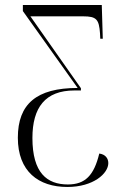

<svg xmlns="http://www.w3.org/2000/svg" viewBox="-20 -734 495 764"><path d="M248 10C352 10 411 -44 411 -85C411 -104 399 -120 375 -123C354 -36 319 0 250 0C167 0 109 -46 109 -185C109 -306 160 -374 276 -374H302V-383L101 -669H311C364 -669 374 -657 378 -601L379 -580H389L385 -714H71V-690L289 -384C125 -384 51 -320 51 -186C51 -52 133 10 248 10Z"/></svg>

Font: Noto Serif Display ExtraCondensed Light
Style: Regular
Weight: 300
Width: 2
Designer: Monotype Design Team
Foundry: Monotype Imaging Inc.
Version: Version 2.009